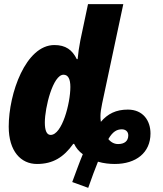

<svg xmlns="http://www.w3.org/2000/svg" viewBox="-20 -780 783 925"><path d="M328 97 405 125C423 74 438 33 452 -1C479 7 508 10 533 10C635 10 705 -44 705 -137C705 -199 669 -252 596 -252C539 -252 499 -232 466 -193C464 -202 464 -213 464 -222C464 -236 467 -258 472 -281L574 -760H404L367 -585C361 -554 356 -520 354 -495H350C328 -540 296 -563 242 -563C104 -563 22 -330 22 -170C22 -51 81 10 158 10C236 10 287 -23 333 -87H337C347 -66 361 -50 379 -37C363 1 347 46 328 97ZM224 -130C205 -130 196 -151 196 -190C196 -262 235 -420 286 -420C308 -420 319 -400 319 -361C319 -282 279 -130 224 -130ZM549 -86C531 -86 515 -94 502 -110C523 -146 543 -157 567 -157C584 -157 598 -147 598 -128C598 -100 579 -86 549 -86Z"/></svg>

Font: Noto Sans Condensed Black
Style: Italic
Weight: 900
Width: 3
Italic angle: -12°
Designer: Monotype Design Team
Foundry: Monotype Imaging Inc.
Version: Version 2.013